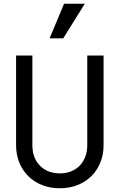

<svg xmlns="http://www.w3.org/2000/svg" viewBox="-20 -997 640 1027"><path d="M534 -700H446.8V-220Q446.8 -186.6 436.2 -158.7Q425.6 -130.8 406.4 -111.1Q387.3 -91.5 360.3 -80.5Q333.3 -69.6 300.2 -69.6Q234 -69.6 193.6 -110.9Q153.2 -152.2 153.2 -220V-700H66V-220Q66 -169.3 83.4 -127.1Q100.8 -84.8 131.6 -54.4Q162.4 -24 205.4 -7Q248.4 10 300 10Q351.6 10 394.6 -7Q437.6 -24 468.4 -54.4Q499.2 -84.8 516.6 -127.1Q534 -169.3 534 -220ZM433.6 -977H322.6L245.4 -792H318.4Z"/></svg>

Font: CommitMonoV143 ExtLt
Style: Regular
Weight: 200
Monospace: yes
Designer: Eigil Nikolajsen
Foundry: Eigil Nikolajsen
Version: Version 1.143